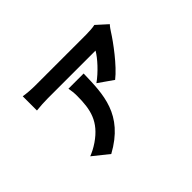

<svg xmlns="http://www.w3.org/2000/svg" viewBox="-117 -852 1233 1233"><g transform="rotate(-45 500.0 -235.0)"><path d="M889 -499 815 -566C799 -561 756 -559 734 -559H270C237 -559 197 -562 166 -567V-438C203 -442 238 -444 270 -444H704C680 -401 617 -332 560 -292L660 -222C732 -278 824 -403 859 -459C866 -470 878 -488 889 -499ZM546 -394H408C412 -373 415 -347 415 -323C415 -195 394 -109 281 -31C250 -10 227 1 200 12L306 97C540 -31 541 -208 546 -394Z"/></g></svg>

Font: Spoqa Han Sans Neo Bold
Style: Bold
Weight: 700
Designer: [Spoqa Han Sans Neo] Dong-huui Kim  Younghwa Kang  Yujin Lee  [Noto Sans] Ryoko NISHIZUKA  (kana & ideographs); Paul D. 
Foundry: Spoqa (http://www.spoqa-han-sans.com)
Version: Version 1.100;hotconv 1.0.109;makeotfexe 2.5.65596